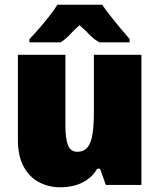

<svg xmlns="http://www.w3.org/2000/svg" viewBox="-20 -786 677 816"><path d="M581 -553V0H430L405 -69H393Q377 -41 352.5 -23.5Q328 -6 298.5 2Q269 10 237 10Q188 10 147 -11Q106 -32 81 -77Q56 -122 56 -193V-553H258V-251Q258 -197 269 -169Q280 -141 308 -141Q337 -141 352.5 -160.5Q368 -180 373.5 -218Q379 -256 379 -311V-553ZM414 -766Q430 -743 451.5 -715.5Q473 -688 494.5 -662.5Q516 -637 531 -620V-606H402Q377 -621 360 -639Q343 -657 318 -679Q293 -657 278 -640Q263 -623 238 -606H105V-620Q123 -638 145 -663.5Q167 -689 188.5 -716Q210 -743 224 -766Z"/></svg>

Font: Noto Sans Display Black
Style: Regular
Weight: 900
Designer: Monotype Design Team
Foundry: Monotype Imaging Inc.
Version: Version 2.003